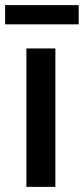

<svg xmlns="http://www.w3.org/2000/svg" viewBox="-46 -729 327 749"><path d="M57 -540H170V0H57ZM-26 -709H261V-634H-26Z"/></svg>

Font: Encode Sans Compressed
Style: SemiBold
Weight: 600
Designer: Pablo Impallari, Andres Torresi
Foundry: Pablo Impallari, Andres Torresi
Version: Version 1.000; ttfautohint (v1.00) -l 8 -r 50 -G 200 -x 14 -